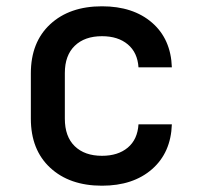

<svg xmlns="http://www.w3.org/2000/svg" viewBox="-20 -580 640 610"><path d="M304 10Q201 10 139.5 -47Q78 -104 78 -203V-347Q78 -446 139.5 -503Q201 -560 304 -560Q403 -560 463 -508Q523 -456 526 -366H420Q417 -413 386 -439Q355 -465 304 -465Q249 -465 217.5 -434.5Q186 -404 186 -348V-203Q186 -146 217.5 -115.5Q249 -85 304 -85Q355 -85 386 -111Q417 -137 420 -185H526Q523 -95 463 -42.5Q403 10 304 10Z"/></svg>

Font: Tiny SemiBold
Style: Regular
Weight: 600
Designer: Philipp Nurullin, Konstantin Bulenkov
Foundry: JetBrains
Version: Version 2.251; ttfautohint (v1.8.4.7-5d5b)